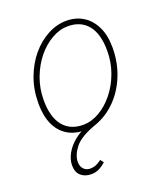

<svg xmlns="http://www.w3.org/2000/svg" viewBox="-131 -580 761 882"><g transform="rotate(-20 250.0 -139.0)"><path d="M164 212Q134 212 114 195Q94 178 94 144Q94 116 109.5 87.5Q125 59 153 35.5Q181 12 218 -2L204 12Q155 12 119.5 -10Q84 -32 65 -74Q46 -116 46 -176Q46 -243 67 -300Q88 -357 123.5 -399.5Q159 -442 204 -466Q249 -490 296 -490Q342 -490 377.5 -468Q413 -446 433.5 -404Q454 -362 454 -302Q454 -231 429.5 -168.5Q405 -106 360.5 -60.5Q316 -15 256 6Q180 33 152 69Q124 105 124 138Q124 160 136.5 173Q149 186 168 186Q183 186 195.5 181Q208 176 224 164L236 180Q218 196 201 204Q184 212 164 212ZM206 -14Q247 -14 286 -36.5Q325 -59 356.5 -98Q388 -137 407 -188Q426 -239 426 -296Q426 -379 391.5 -421.5Q357 -464 294 -464Q254 -464 214.5 -441.5Q175 -419 143.5 -380Q112 -341 93 -290Q74 -239 74 -182Q74 -100 108.5 -57Q143 -14 206 -14Z"/></g></svg>

Font: Source Sans 3
Style: Italic
Weight: 200
Italic angle: -11°
Designer: Paul D. Hunt
Foundry: Adobe
Version: Version 3.046;hotconv 1.0.118;makeotfexe 2.5.65603